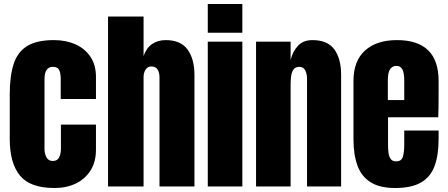

<svg xmlns="http://www.w3.org/2000/svg" viewBox="-20 -943 2267 971"><path d="M255.4 7.8Q132.3 7.8 80.8 -55.2Q29.3 -118.2 29.3 -240.2V-465.8Q29.3 -557.6 48.8 -618.7Q68.4 -679.7 117.2 -710Q166 -740.2 252.9 -740.2Q313.5 -740.2 361.6 -718.8Q409.7 -697.3 437.5 -655.8Q465.3 -614.3 465.3 -554.2V-442.4H287.1V-544.9Q287.1 -570.3 279.8 -587.6Q272.5 -605 248 -605Q205.1 -605 205.1 -543.9V-189Q205.1 -166.5 214.8 -147.7Q224.6 -128.9 247.1 -128.9Q270 -128.9 279.1 -147.2Q288.1 -165.5 288.1 -189.9V-313H465.3V-185.1Q465.3 -124.5 438.2 -81.3Q411.1 -38.1 363.8 -15.1Q316.4 7.8 255.4 7.8Z M526.4 0V-859.4H706.1V-659.7Q720.2 -700.7 749.5 -720.5Q778.8 -740.2 817.9 -740.2Q894 -740.2 928.7 -692.4Q963.4 -644.5 963.4 -564V0H786.6V-552.7Q786.6 -576.7 776.6 -591.8Q766.6 -606.9 745.1 -606.9Q727.1 -606.9 716.6 -591.3Q706.1 -575.7 706.1 -554.2V0Z M1030.8 -777.3V-922.9H1205.6V-777.3ZM1030.8 0V-732.4H1205.6V0Z M1274.9 0V-732.4H1449.7V-639.2Q1459.5 -681.2 1486.1 -710.7Q1512.7 -740.2 1560.1 -740.2Q1636.2 -740.2 1670.7 -693.4Q1705.1 -646.5 1705.1 -564.9V0H1532.7V-546.9Q1532.7 -568.4 1523.9 -586.7Q1515.1 -605 1493.7 -605Q1473.6 -605 1464.1 -591.1Q1454.6 -577.1 1452.1 -556.4Q1449.7 -535.6 1449.7 -515.1V0Z M1978.5 7.8Q1900.4 7.8 1854 -21.5Q1807.6 -50.8 1787.6 -106Q1767.6 -161.1 1767.6 -238.8V-533.2Q1767.6 -635.3 1826.2 -687.7Q1884.8 -740.2 1987.3 -740.2Q2198.2 -740.2 2198.2 -533.2V-480Q2198.2 -383.3 2196.3 -350.1H1942.4V-208.5Q1942.4 -189 1944.8 -170.2Q1947.3 -151.4 1955.8 -139.2Q1964.4 -127 1983.4 -127Q2010.7 -127 2017.6 -150.6Q2024.4 -174.3 2024.4 -212.4V-282.7H2198.2V-241.2Q2198.2 -159.2 2178 -103.8Q2157.7 -48.3 2109.6 -20.3Q2061.5 7.8 1978.5 7.8ZM1941.4 -437H2024.4V-535.6Q2024.4 -575.2 2014.6 -592.5Q2004.9 -609.9 1985.4 -609.9Q1964.4 -609.9 1952.9 -593.3Q1941.4 -576.7 1941.4 -535.6Z"/></svg>

Font: webenart
Style: Regular
Weight: 400
Designer: Vernon Adams
Foundry: Vernon Adams
Version: Version 2.116; ttfautohint (v1.8.3)